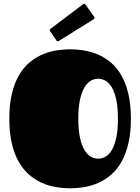

<svg xmlns="http://www.w3.org/2000/svg" viewBox="-20 -988 750 1027"><path d="M355 19Q315.9 19 276.6 12.2Q237.3 5.4 201.2 -11.2Q165 -27.8 133.8 -55.4Q102.5 -83 79.3 -124.3Q56.2 -165.5 43 -221.9Q29.8 -278.3 29.8 -353Q29.8 -427.2 43 -483.9Q56.2 -540.5 79.3 -581.8Q102.5 -623 133.8 -650.4Q165 -677.7 201.2 -694.1Q237.3 -710.4 276.6 -717.3Q315.9 -724.1 355 -724.1Q394 -724.1 433.6 -717.3Q473.1 -710.4 509.3 -694.1Q545.4 -677.7 576.7 -650.4Q607.9 -623 630.9 -581.8Q653.8 -540.5 667 -483.9Q680.2 -427.2 680.2 -353Q680.2 -278.8 667 -222.2Q653.8 -165.5 630.9 -124.3Q607.9 -83 576.7 -55.4Q545.4 -27.8 509.3 -11.2Q473.1 5.4 433.6 12.2Q394 19 355 19ZM398.9 -353Q398.9 -292 408 -251Q417 -210 432.1 -185.1Q447.3 -160.2 466.1 -149.7Q484.9 -139.2 504.9 -139.2Q524.9 -139.2 543.9 -149.7Q563 -160.2 577.9 -185.1Q592.8 -210 601.8 -251Q610.8 -292 610.8 -353Q610.8 -414.1 601.8 -455.1Q592.8 -496.1 577.9 -521Q563 -545.9 543.9 -556.4Q524.9 -566.9 504.9 -566.9Q484.9 -566.9 466.1 -556.4Q447.3 -545.9 432.1 -521Q417 -496.1 408 -455.1Q398.9 -414.1 398.9 -353ZM296.4 -770Q294.4 -769 293 -768.1Q291.5 -767.1 290 -767.1Q284.7 -767.1 281.7 -772L249 -819.8Q246.1 -823.2 246.1 -826.7Q246.1 -830.1 250.5 -834L423.3 -964.8Q426.8 -967.8 430.2 -967.8Q433.6 -967.8 437.5 -963.4L482.4 -899.9Q485.8 -896 485.8 -892.6Q485.8 -888.2 481.4 -885.3Z"/></svg>

Font: Fascinate Cyrillic
Style: Regular
Weight: 900
Designer: Denis Ignatov
Foundry: Astigmatic (AOETI)
Version: Version 1.00 November 30, 2018, initial release